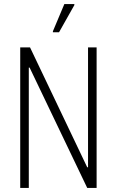

<svg xmlns="http://www.w3.org/2000/svg" viewBox="-20 -920 573 940"><path d="M79 0V-688H127L407 -101H411V-688H453V0H407L125 -589H121V0ZM239 -762V-767L295 -900H344V-895L269 -762Z"/></svg>

Font: Saira Condensed ExtraLight
Style: Regular
Weight: 250
Width: 3
Designer: Hector Gatti with collaboration of the Omnibus-Type team
Foundry: Omnibus-Type
Version: Version 1.101